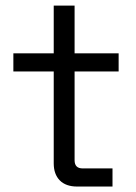

<svg xmlns="http://www.w3.org/2000/svg" viewBox="-20 -684 500 704"><path d="M392.5 0H263Q221.5 0 199.2 -22.6Q177 -45.2 177 -85V-422H29V-488.5H177V-663.5H253.5V-488.5H415V-422H253.5V-96.5Q253.5 -66.5 283 -66.5H392.5Z"/></svg>

Font: Space Grotesk Variable Light
Style: Regular
Weight: 300
Designer: Florian Karsten
Foundry: Florian Karsten
Version: Version 2.000